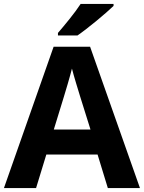

<svg xmlns="http://www.w3.org/2000/svg" viewBox="-20 -954 730 974"><path d="M556 -924V-934H389C360 -889 306 -824 274 -787V-774H373C424 -809 518 -887 556 -924ZM527 0H690L437 -717H252L0 0H163L215 -170H475ZM387 -463 439 -297H253L304 -463C311 -485 335 -566 345 -606C355 -566 377 -496 387 -463Z"/></svg>

Font: Noto Sans Gunjala Gondi
Style: Bold
Weight: 700
Designer: Ek Type
Foundry: Ek Type
Version: Version 1.004